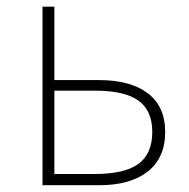

<svg xmlns="http://www.w3.org/2000/svg" viewBox="-20 -547 558 567"><path d="M105.5 0V-527.3H140.6V-310.5H272.5Q365.2 -310.5 416.5 -271.5Q467.8 -232.4 467.8 -157.2Q467.8 -81.1 416.5 -40.5Q365.2 0 272.5 0ZM140.6 -33.2H260.7Q347.7 -33.2 388.7 -63Q429.7 -92.8 429.7 -157.2Q429.7 -220.7 388.7 -250Q347.7 -279.3 260.7 -279.3H140.6Z"/></svg>

Font: Gen Shin Gothic ExtraLight
Style: Regular
Weight: 100
Designer: [Source Han Sans]
Ryoko NISHIZUKA  (kana & ideographs); Paul D. Hunt (Latin, Greek & Cyrillic); Wenlong ZHANG  (bopomofo
Version: Version 1.002.20150607